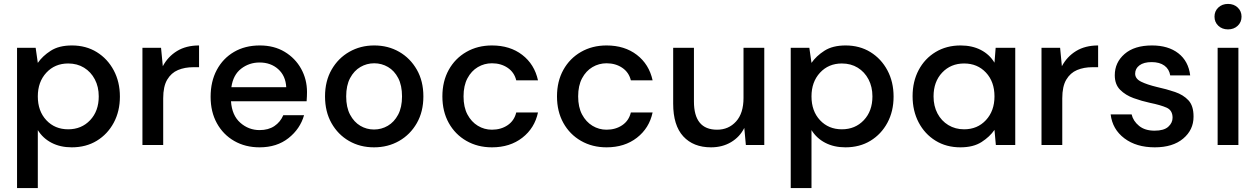

<svg xmlns="http://www.w3.org/2000/svg" viewBox="-20 -740 6414 980"><path d="M67 220V-496H162L173 -419Q197 -454 239 -481Q281 -508 347 -508Q419 -508 474 -474Q529 -440 560.5 -381Q592 -322 592 -247Q592 -172 560.5 -113.5Q529 -55 474 -21.5Q419 12 346 12Q288 12 243.5 -11Q199 -34 173 -76V220ZM328 -80Q396 -80 440 -126.5Q484 -173 484 -248Q484 -297 464 -335Q444 -373 409 -394.5Q374 -416 328 -416Q260 -416 216.5 -369Q173 -322 173 -248Q173 -173 216.5 -126.5Q260 -80 328 -80Z M707 0V-496H802L811 -402Q837 -451 883.5 -479.5Q930 -508 996 -508V-397H967Q923 -397 888.5 -382.5Q854 -368 833.5 -333.5Q813 -299 813 -238V0Z M1305 12Q1232 12 1175.5 -20.5Q1119 -53 1087 -111Q1055 -169 1055 -246Q1055 -324 1086.5 -383Q1118 -442 1174.5 -475Q1231 -508 1306 -508Q1379 -508 1433 -475.5Q1487 -443 1517 -389Q1547 -335 1547 -270Q1547 -260 1546.5 -248.5Q1546 -237 1545 -223H1159Q1164 -151 1206.5 -113.5Q1249 -76 1305 -76Q1350 -76 1380.5 -96.5Q1411 -117 1426 -152H1532Q1512 -82 1452.5 -35Q1393 12 1305 12ZM1305 -421Q1252 -421 1211 -389.5Q1170 -358 1161 -295H1441Q1438 -353 1400 -387Q1362 -421 1305 -421Z M1889 12Q1818 12 1761.5 -20.5Q1705 -53 1672 -111.5Q1639 -170 1639 -248Q1639 -326 1672.5 -384.5Q1706 -443 1763 -475.5Q1820 -508 1890 -508Q1961 -508 2017.5 -475.5Q2074 -443 2107.5 -384.5Q2141 -326 2141 -248Q2141 -170 2107.5 -111.5Q2074 -53 2017 -20.5Q1960 12 1889 12ZM1889 -79Q1927 -79 1959.5 -98Q1992 -117 2012 -154.5Q2032 -192 2032 -248Q2032 -304 2012.5 -341.5Q1993 -379 1960.5 -398Q1928 -417 1890 -417Q1852 -417 1819.5 -398Q1787 -379 1767 -341.5Q1747 -304 1747 -248Q1747 -192 1767 -154.5Q1787 -117 1819 -98Q1851 -79 1889 -79Z M2491 12Q2418 12 2360.5 -21Q2303 -54 2270.5 -112.5Q2238 -171 2238 -248Q2238 -325 2270.5 -383.5Q2303 -442 2360.5 -475Q2418 -508 2491 -508Q2583 -508 2645.5 -460Q2708 -412 2726 -330H2615Q2605 -371 2571 -394Q2537 -417 2491 -417Q2452 -417 2419 -397.5Q2386 -378 2366 -340.5Q2346 -303 2346 -248Q2346 -193 2366 -155.5Q2386 -118 2419 -98Q2452 -78 2491 -78Q2537 -78 2571 -101Q2605 -124 2615 -166H2726Q2709 -86 2646 -37Q2583 12 2491 12Z M3076 12Q3003 12 2945.5 -21Q2888 -54 2855.5 -112.5Q2823 -171 2823 -248Q2823 -325 2855.5 -383.5Q2888 -442 2945.5 -475Q3003 -508 3076 -508Q3168 -508 3230.5 -460Q3293 -412 3311 -330H3200Q3190 -371 3156 -394Q3122 -417 3076 -417Q3037 -417 3004 -397.5Q2971 -378 2951 -340.5Q2931 -303 2931 -248Q2931 -193 2951 -155.5Q2971 -118 3004 -98Q3037 -78 3076 -78Q3122 -78 3156 -101Q3190 -124 3200 -166H3311Q3294 -86 3231 -37Q3168 12 3076 12Z M3609 12Q3519 12 3467.5 -44Q3416 -100 3416 -211V-496H3522V-222Q3522 -78 3640 -78Q3699 -78 3737 -120Q3775 -162 3775 -240V-496H3881V0H3787L3779 -87Q3756 -41 3711.5 -14.5Q3667 12 3609 12Z M4016 220V-496H4111L4122 -419Q4146 -454 4188 -481Q4230 -508 4296 -508Q4368 -508 4423 -474Q4478 -440 4509.5 -381Q4541 -322 4541 -247Q4541 -172 4509.5 -113.5Q4478 -55 4423 -21.5Q4368 12 4295 12Q4237 12 4192.5 -11Q4148 -34 4122 -76V220ZM4277 -80Q4345 -80 4389 -126.5Q4433 -173 4433 -248Q4433 -297 4413 -335Q4393 -373 4358 -394.5Q4323 -416 4277 -416Q4209 -416 4165.5 -369Q4122 -322 4122 -248Q4122 -173 4165.5 -126.5Q4209 -80 4277 -80Z M4882 12Q4810 12 4755 -22Q4700 -56 4669 -115Q4638 -174 4638 -249Q4638 -324 4669 -382.5Q4700 -441 4755.5 -474.5Q4811 -508 4883 -508Q4942 -508 4986.5 -485Q5031 -462 5056 -420L5062 -496H5162V0H5063L5056 -77Q5032 -42 4990 -15Q4948 12 4882 12ZM4901 -80Q4969 -80 5012.5 -127Q5056 -174 5056 -248Q5056 -323 5012.5 -369.5Q4969 -416 4901 -416Q4833 -416 4789 -369.5Q4745 -323 4745 -248Q4745 -199 4765 -161Q4785 -123 4820.5 -101.5Q4856 -80 4901 -80Z M5296 0V-496H5391L5400 -402Q5426 -451 5472.5 -479.5Q5519 -508 5585 -508V-397H5556Q5512 -397 5477.5 -382.5Q5443 -368 5422.5 -333.5Q5402 -299 5402 -238V0Z M5874 12Q5780 12 5719 -34Q5658 -80 5649 -156H5756Q5764 -122 5794 -97.5Q5824 -73 5873 -73Q5921 -73 5943 -93Q5965 -113 5965 -139Q5965 -177 5934.5 -190.5Q5904 -204 5850 -215Q5808 -224 5766.5 -239Q5725 -254 5697.5 -281.5Q5670 -309 5670 -356Q5670 -421 5720 -464.5Q5770 -508 5860 -508Q5943 -508 5994.5 -468Q6046 -428 6055 -355H5953Q5948 -387 5923.5 -405Q5899 -423 5858 -423Q5818 -423 5796 -406.5Q5774 -390 5774 -364Q5774 -338 5804.5 -323Q5835 -308 5885 -296Q5935 -285 5977.5 -270.5Q6020 -256 6046 -228Q6072 -200 6072 -146Q6072 -145 6072 -144Q6072 -77 6019 -32.5Q5966 12 5874 12Z M6248 -590Q6218 -590 6198.5 -608.5Q6179 -627 6179 -655Q6179 -683 6198.5 -701.5Q6218 -720 6248 -720Q6278 -720 6297.5 -701.5Q6317 -683 6317 -655Q6317 -627 6297.5 -608.5Q6278 -590 6248 -590ZM6195 0V-496H6301V0Z"/></svg>

Font: Ultramarine Medium
Style: Regular
Weight: 500
Designer: Colophon Foundry, Jonny Pinhorn
Foundry: Colophon Foundry
Version: Version 1.200; ttfautohint (v1.8.3)